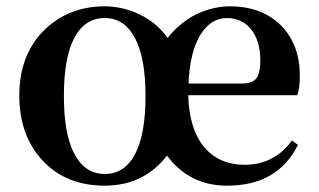

<svg xmlns="http://www.w3.org/2000/svg" viewBox="-20 -571 1007 607"><path d="M311 16C394 16 459 -16 508 -79C555 -16 618 16 698 16C805 16 879 -27 922 -113L903 -127C866 -76 816 -50 753 -50C701 -50 659 -68 628 -103C595 -141 577 -197 575 -270H920C925 -285 928 -306 928 -331C928 -396 909 -448 870 -489C829 -530 775 -551 707 -551C670 -551 634 -542 599 -525C564 -507 534 -482 510 -451C487 -483 458 -508 422 -525C387 -542 350 -551 311 -551C235 -551 172 -526 121 -477C68 -425 41 -356 41 -269C41 -182 67 -113 118 -60C167 -9 232 16 311 16ZM216 -83C193 -125 182 -187 182 -268C182 -349 193 -411 216 -453C238 -494 270 -514 311 -514C352 -514 384 -493 406 -452C429 -410 440 -348 440 -267C440 -186 429 -124 406 -82C384 -41 352 -21 311 -21C270 -21 238 -42 216 -83ZM576 -307C579 -376 592 -428 616 -465C638 -498 665 -514 698 -514C761 -514 803 -462 803 -381C803 -354 799 -335 791 -324C783 -313 768 -307 745 -307Z"/></svg>

Font: AllPunType Bold
Style: Regular
Weight: 700
Version: 1.0